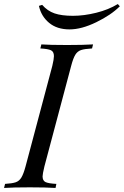

<svg xmlns="http://www.w3.org/2000/svg" viewBox="-53 -927 611 947"><path d="M157 -57Q157 -36 171.5 -29Q186 -22 225 -20L221 0Q175 -3 94 -3Q10 -3 -33 0L-28 -20Q7 -22 24.5 -28Q42 -34 52.5 -51.5Q63 -69 73 -106L205 -602Q213 -636 213 -650Q213 -672 198.5 -679Q184 -686 146 -688L151 -708Q192 -705 278 -705Q358 -705 406 -708L401 -688Q364 -686 346.5 -680Q329 -674 318.5 -657Q308 -640 298 -602L166 -106Q157 -68 157 -57ZM528 -907 538 -896Q495 -853 422 -817.5Q349 -782 290 -782Q228 -782 189 -814.5Q150 -847 139 -898L155 -903Q181 -873 216 -861Q251 -849 307 -849Q361 -849 421.5 -864Q482 -879 528 -907Z"/></svg>

Font: Playfair Display
Style: Italic
Weight: 400
Italic angle: -14°
Designer: Claus Eggers Sørensen
Foundry: Claus Eggers Sørensen
Version: Version 1.200; ttfautohint (v1.6)